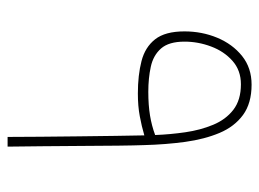

<svg xmlns="http://www.w3.org/2000/svg" viewBox="-106 -560 666 493"><g transform="rotate(90 226.5 -313.0)"><path d="M219.7 -334.5Q172.4 -334.5 136.5 -343.8Q100.6 -353 80.3 -378.9Q60.1 -404.8 60.1 -454.1Q60.1 -499 76.4 -538.3Q92.8 -577.6 123.3 -602.1Q153.8 -626.5 196.8 -626.5Q244.6 -626.5 274.7 -604.5Q304.7 -582.5 320.8 -544.2Q336.9 -505.9 343.8 -456.1Q350.6 -406.2 352.1 -350.1Q353 -326.2 353.5 -283.4Q354 -240.7 354.2 -189.7Q354.5 -138.7 355 -88.6Q355.5 -38.6 356 0H331.1Q331.1 -36.6 330.6 -84.5Q330.1 -132.3 329.6 -182.1Q329.1 -231.9 328.4 -276.4Q327.6 -320.8 327.1 -351.1Q303.7 -344.2 277.8 -339.4Q252 -334.5 219.7 -334.5ZM215.3 -361.3Q249.5 -361.3 276.1 -365.7Q302.7 -370.1 326.2 -378.9Q324.7 -417.5 319.1 -456.3Q313.5 -495.1 300 -527.6Q286.6 -560.1 261.5 -579.6Q236.3 -599.1 195.8 -599.1Q160.2 -599.1 135.7 -577.4Q111.3 -555.7 98.9 -522.5Q86.4 -489.3 86.4 -454.1Q86.4 -414.1 104 -394Q121.6 -374 150.9 -367.7Q180.2 -361.3 215.3 -361.3Z"/></g></svg>

Font: Vazirmatn RD UI Thin
Style: Regular
Weight: 100
Designer: Saber Rastikerdar
Foundry: Saber Rastikerdar
Version: Version 33.003